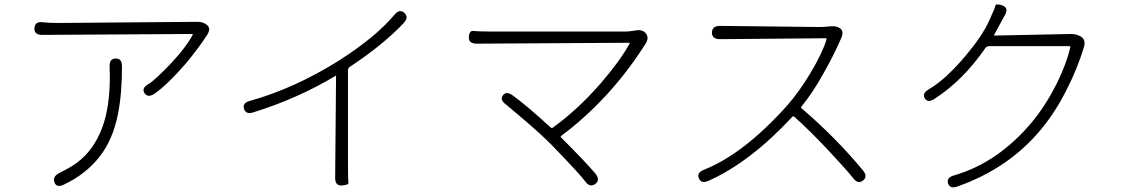

<svg xmlns="http://www.w3.org/2000/svg" viewBox="-20 -804 4990 853"><path d="M264 16Q231 32 222 6Q212 -19 243 -35L260 -44Q276 -52 291 -61Q392 -119 436 -242Q468 -331 468 -465Q468 -483 467 -501V-507Q465 -544 494 -544Q522 -545 522 -509Q522 -387 504 -297Q482 -185 424 -110Q362 -30 264 16ZM667 -388Q637 -368 622 -390Q608 -413 640 -431Q668 -447 742 -525Q808 -596 836 -649Q838 -653 833 -653L168 -649Q131 -649 133 -679Q135 -710 171 -705Q197 -702 240 -702L858 -707Q885 -707 902 -691Q918 -675 899 -647Q861 -588 803 -519Q725 -429 667 -388Z M1500 20Q1469 23 1469 -14L1473 -464Q1473 -469 1469 -466Q1302 -366 1106 -305Q1072 -294 1064 -321Q1056 -347 1091 -356Q1288 -411 1486 -535Q1650 -640 1732 -738Q1755 -766 1776 -747Q1798 -728 1773 -701Q1680 -603 1534 -507Q1526 -502 1526 -492V-69Q1526 -5 1528 6.5Q1530 18 1500 20Z M2625 13Q2601 31 2580 2Q2557 -30 2427 -164Q2382 -209 2307 -273Q2232 -337 2229 -339Q2199 -360 2214 -380Q2228 -401 2258 -380Q2318 -337 2426 -238Q2431 -233 2436 -237Q2546 -316 2649 -434Q2733 -531 2777 -610Q2779 -614 2774 -614L2098 -610Q2061 -610 2063 -640Q2065 -669 2084 -666.5Q2103 -664 2155 -664H2759Q2776 -664 2792 -667L2805 -669Q2835 -674 2850 -655Q2865 -635 2847 -608Q2692 -364 2473 -200Q2469 -197 2473 -193Q2586 -80 2625 -33Q2648 -4 2625 13Z M3814 -2Q3792 16 3770 -13Q3739 -52 3662 -134Q3580 -222 3508 -286Q3504 -289 3500 -285Q3311 -82 3128 -1Q3095 14 3085 -12Q3074 -37 3108 -50Q3284 -120 3477 -335Q3531 -397 3581 -480Q3634 -569 3652 -629Q3653 -634 3648 -634L3179 -630Q3143 -630 3143 -659Q3143 -689 3179 -689L3622 -684Q3639 -684 3656 -686L3670 -687Q3697 -690 3714 -677Q3730 -664 3717 -634Q3684 -558 3638 -477Q3589 -389 3540 -330Q3537 -326 3541 -323Q3693 -193 3813 -48Q3837 -20 3814 -2Z M4235 24Q4201 37 4192 11Q4184 -15 4219 -25Q4414 -81 4566 -263Q4626 -336 4674 -431Q4718 -520 4735 -594Q4736 -599 4731 -599H4374Q4364 -599 4358 -591Q4259 -447 4132 -365Q4102 -345 4089 -367Q4075 -388 4106 -407Q4182 -451 4273 -560Q4345 -646 4375 -713Q4382 -730 4390 -747Q4399 -764 4401.5 -777Q4404 -790 4433 -780Q4463 -769 4444 -736L4397 -650Q4395 -646 4400 -646L4736 -653Q4760 -654 4781 -642Q4805 -628 4796 -596Q4767 -500 4721 -410Q4672 -311 4609 -234Q4466 -58 4235 24Z"/></svg>

Font: Resource Han Rounded CN Light
Style: Regular
Weight: 300
Designer: Cyano Hao (round all glyphs); Ryoko NISHIZUKA 西塚涼子 (kana, bopomofo & ideographs); Paul D. Hunt (Latin, Greek & Cyrillic)
Foundry: Cyano Hao
Version: 0.990